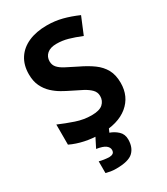

<svg xmlns="http://www.w3.org/2000/svg" viewBox="-231 -824 1014 1165"><g transform="rotate(-30 275.5 -242.0)"><path d="M511 -198Q511 -103 442.5 -46.5Q374 10 248 10Q193 10 141.5 -1Q90 -12 46 -33V-174Q97 -152 151.5 -133.5Q206 -115 260 -115Q316 -115 339.5 -136.5Q363 -158 363 -191Q363 -218 344.5 -237Q326 -256 295 -272.5Q264 -289 224 -308Q199 -320 170 -336.5Q141 -353 114.5 -377.5Q88 -402 71 -437Q54 -472 54 -521Q54 -585 83.5 -630.5Q113 -676 167.5 -700Q222 -724 296 -724Q352 -724 402.5 -711Q453 -698 508 -674L459 -556Q410 -576 371 -587Q332 -598 291 -598Q248 -598 225 -578Q202 -558 202 -526Q202 -501 217 -483.5Q232 -466 262 -450Q292 -434 337 -412Q392 -386 430.5 -358Q469 -330 490 -292Q511 -254 511 -198ZM379 122Q379 178 346.5 209Q314 240 228 240Q206 240 188.5 237Q171 234 157 230V148Q171 152 191.5 155Q212 158 227 158Q241 158 251.5 151.5Q262 145 262 128Q262 110 244 96Q226 82 181 75L219 0H313L300 30Q330 40 354.5 62.5Q379 85 379 122Z"/></g></svg>

Font: Noto Sans Bamum
Style: Regular
Weight: 400
Designer: Monotype Design Team
Foundry: Monotype Imaging Inc.
Version: Version 2.001